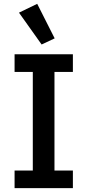

<svg xmlns="http://www.w3.org/2000/svg" viewBox="-20 -981 456 1001"><path d="M56 0V-92H151V-606H56V-698H360V-606H264V-92H360V0ZM79 -915 174 -961 265 -781 197 -749Z"/></svg>

Font: IBM Plex Sans Arabic Medm
Style: Regular
Weight: 500
Designer: Mike Abbink, Paul van der Laan, Pieter van Rosmalen, Wael Morcos, Khajak Apelian
Foundry: Bold Monday
Version: Version 1.005